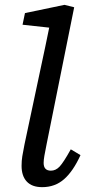

<svg xmlns="http://www.w3.org/2000/svg" viewBox="-20 -760 356 792"><path d="M154 12Q112 12 90.5 -11Q69 -34 69 -76Q69 -97 72 -115.5Q75 -134 81 -164L149 -484Q158 -527 166.5 -566Q175 -605 183 -646L73 -658L83 -706L246 -740L286 -730L172 -164Q166 -134 163 -117Q160 -100 160 -88Q160 -56 190 -56Q210 -56 226 -73Q242 -90 272 -144L312 -120Q282 -54 244.5 -21Q207 12 154 12Z"/></svg>

Font: Source Serif 4 Caption
Style: Italic
Weight: 400
Italic angle: -12°
Designer: Frank Grießhammer
Foundry: Adobe Systems Incorporated
Version: Version 4.004;hotconv 1.0.117;makeotfexe 2.5.65602